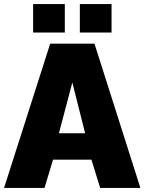

<svg xmlns="http://www.w3.org/2000/svg" viewBox="-22 -925 711 945"><path d="M225 -710H443L669 0H471L428 -139H239L197 0H-2ZM397 -269 334 -519 268 -269ZM141 -765V-905H297V-765ZM371 -765V-905H527V-765Z"/></svg>

Font: Raleway Black
Style: Regular
Weight: 900
Designer: Matt McInerney, Pablo Impallari, Rodrigo Fuenzalida
Foundry: Matt McInerney, Pablo Impallari, Rodrigo Fuenzalida
Version: Version 4.026